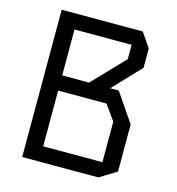

<svg xmlns="http://www.w3.org/2000/svg" viewBox="-104 -786 809 877"><g transform="rotate(15 300.0 -348.0)"><path d="M80 -696.5V0H440L520 -49V-272L427.5 -407.5H387L510 -537V-628.5L463.5 -696.5ZM160 -624.5H430V-556.5L287 -407.5H160ZM160 -335.5H389L440 -263.5V-72H160Z"/></g></svg>

Font: Kode
Style: Regular
Weight: 400
Monospace: yes
Designer: Isa Ozler
Foundry: Kadena LLC
Version: Version 1.000;gftools[0.9.28]